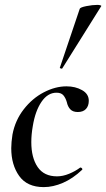

<svg xmlns="http://www.w3.org/2000/svg" viewBox="-20 -752 434 785"><path d="M26 -146Q26 -170 31 -202Q42 -260 77 -305Q112 -350 159 -374.5Q206 -399 252 -399Q288 -399 315.5 -383.5Q343 -368 343 -340Q343 -319 331.5 -306.5Q320 -294 298 -294Q278 -294 267.5 -305Q257 -316 253 -335Q248 -352 239 -362.5Q230 -373 211 -373Q175 -373 149.5 -335.5Q124 -298 114 -236Q108 -202 108 -171Q108 -107 134 -69Q160 -31 213 -31Q237 -31 262.5 -41.5Q288 -52 308 -67H309Q312 -67 315 -64Q318 -61 316 -58Q278 -22 237.5 -4.5Q197 13 159 13Q91 13 58.5 -32.5Q26 -78 26 -146ZM225 -476 306 -716Q308 -722 333 -727Q358 -732 378 -732Q385 -732 390 -730.5Q395 -729 394 -727L235 -473Q234 -470 228.5 -472Q223 -474 225 -476Z"/></svg>

Font: Cormorant Garamond SemiBold
Style: Italic
Weight: 600
Italic angle: -10°
Designer: Christian Thalmann (Catharsis Fonts)
Foundry: Catharsis Fonts
Version: Version 4.000